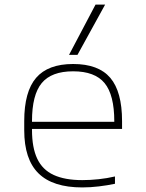

<svg xmlns="http://www.w3.org/2000/svg" viewBox="-20 -810 640 840"><path d="M340 10Q211 10 148.5 -51.5Q86 -113 86 -240V-280Q86 -409 138 -469.5Q190 -530 300 -530Q411 -530 462.5 -469.5Q514 -409 514 -280V-246H105V-277H493L480 -263V-279Q480 -395 437.5 -446.5Q395 -498 300 -498Q205 -498 162.5 -446.5Q120 -395 120 -280V-241Q120 -164 143 -115.5Q166 -67 215 -44.5Q264 -22 340 -22Q375 -22 412 -26Q449 -30 483 -38V-6Q450 1 412.5 5.5Q375 10 340 10ZM319 -570H282L398 -790H440Z"/></svg>

Font: M PLUS Code Latin Expanded ExtraLight
Style: Regular
Weight: 250
Width: 7
Designer: Coji Morishita
Foundry: UNDERFOREST DESIGN
Version: Version 1.002; ttfautohint (v1.8.3)